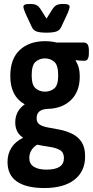

<svg xmlns="http://www.w3.org/2000/svg" viewBox="-20 -738 470 970"><path d="M204 212Q114 212 66 179.5Q18 147 18 80Q18 39 38 8Q58 -23 95 -41V-44Q76 -56 66.5 -75.5Q57 -95 57 -119Q57 -149 69.5 -172Q82 -195 105 -211Q32 -251 32 -354Q32 -441 80 -485.5Q128 -530 208 -530Q237 -530 267 -523H404Q429 -523 429 -484V-469Q429 -431 407 -431Q382 -431 364 -434L362 -431Q383 -400 383 -352Q383 -276 339 -233Q295 -190 222 -188Q165 -186 165 -141Q165 -118 181.5 -108Q198 -98 225 -93.5Q252 -89 282 -83Q316 -76 345.5 -61.5Q375 -47 392.5 -20Q410 7 410 52Q410 128 356 170Q302 212 204 212ZM207 -275Q234 -275 254 -291Q274 -307 274 -357Q274 -409 254 -426Q234 -443 207 -443Q180 -443 160 -426Q140 -409 140 -357Q140 -308 160 -291.5Q180 -275 207 -275ZM215 119Q303 119 303 61Q303 32 283.5 20.5Q264 9 233.5 4.5Q203 0 168 -7Q150 3 139 20.5Q128 38 128 61Q128 90 151 104.5Q174 119 215 119ZM298 -718Q319 -718 325.5 -714Q332 -710 332 -704Q332 -697 323 -674L290 -603Q282 -585 265 -579Q248 -573 215 -573Q181 -573 164.5 -579Q148 -585 140 -603L107 -674Q98 -697 98 -704Q98 -710 104.5 -714Q111 -718 132 -718Q153 -718 164.5 -712Q176 -706 186 -690L215 -644L244 -690Q254 -706 265.5 -712Q277 -718 298 -718Z"/></svg>

Font: Asap Condensed SemiBold
Style: Regular
Weight: 600
Width: 3
Designer: Pablo Cosgaya
Foundry: Omnibus-Type
Version: Version 3.001; ttfautohint (v1.8.4.7-5d5b)